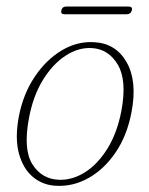

<svg xmlns="http://www.w3.org/2000/svg" viewBox="-20 -578 470 605"><path d="M277 -445Q345 -441.5 379 -382Q413 -322.5 394.5 -225Q380.5 -151 344.5 -98Q308.5 -45 259.8 -17.5Q211 10 158.5 7.5Q115.5 6 84 -20.2Q52.5 -46.5 39.5 -94.8Q26.5 -143 39.5 -211.5Q53 -281.5 89 -335.5Q125 -389.5 174.2 -419Q223.5 -448.5 277 -445ZM166 -11.5Q207.5 -10 247.5 -35Q287.5 -60 318.2 -109.2Q349 -158.5 362.5 -228.5Q380.5 -325 351.2 -374.2Q322 -423.5 269.5 -426.5Q227 -429 186.5 -402.5Q146 -376 115.2 -326Q84.5 -276 71.5 -207Q52.5 -107.5 82 -60.5Q111.5 -13.5 166 -11.5ZM173.5 -545.5Q176 -557.5 190 -557.5H384.5Q398.5 -557.5 395.5 -545.5Q392 -533 378.5 -533H184Q170 -533 173.5 -545.5Z"/></svg>

Font: Fraunces 72pt S050 Thin
Style: Italic
Weight: 100
Italic angle: -16°
Version: Version 1.000; ttfautohint (v1.8.3)